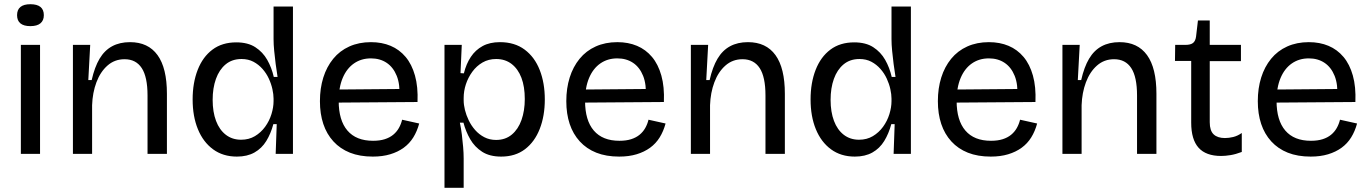

<svg xmlns="http://www.w3.org/2000/svg" viewBox="-20 -730 6501 911"><path d="M79 0V-517H170V0ZM124 -606Q93 -606 77 -619Q61 -632 61 -658Q61 -684 77 -697Q93 -710 124 -710Q156 -710 172 -697Q188 -684 188 -658Q188 -633 172 -619.5Q156 -606 124 -606Z M326 0V-318V-517H408L399 -350H415Q429 -412 452.5 -451.5Q476 -491 512 -510.5Q548 -530 597 -530Q683 -530 727.5 -468.5Q772 -407 772 -285V0H680V-277Q680 -365 652.5 -407Q625 -449 571 -449Q524 -449 490 -419Q456 -389 437.5 -339.5Q419 -290 417 -231V0Z M1104 13Q1038 13 991 -21.5Q944 -56 919 -117Q894 -178 894 -258Q894 -337 918 -398.5Q942 -460 988 -494.5Q1034 -529 1101 -529Q1156 -529 1191.5 -506Q1227 -483 1248 -446Q1269 -409 1279 -365H1297Q1292 -395 1288 -426.5Q1284 -458 1281 -488.5Q1278 -519 1278 -544V-699H1370V-254V0H1288L1293 -141H1277Q1265 -96 1243.5 -61Q1222 -26 1187.5 -6.5Q1153 13 1104 13ZM1124 -67Q1161 -67 1189.5 -84Q1218 -101 1238 -128.5Q1258 -156 1268 -188.5Q1278 -221 1278 -250V-262Q1278 -282 1272.5 -307Q1267 -332 1255.5 -357Q1244 -382 1225.5 -403Q1207 -424 1182.5 -437Q1158 -450 1126 -450Q1081 -450 1050.5 -424.5Q1020 -399 1004.5 -355.5Q989 -312 989 -256Q989 -199 1005 -156.5Q1021 -114 1051.5 -90.5Q1082 -67 1124 -67Z M1749 13Q1687 13 1640.5 -5.5Q1594 -24 1562 -59Q1530 -94 1514 -142Q1498 -190 1498 -250Q1498 -311 1514 -362Q1530 -413 1561 -451Q1592 -489 1637.5 -509.5Q1683 -530 1740 -530Q1792 -530 1833.5 -512.5Q1875 -495 1904.5 -460Q1934 -425 1949 -371.5Q1964 -318 1961 -246L1555 -243V-305L1905 -308L1875 -266Q1879 -329 1862.5 -370Q1846 -411 1814.5 -432Q1783 -453 1740 -453Q1694 -453 1659.5 -429Q1625 -405 1606 -360Q1587 -315 1587 -251Q1587 -159 1628.5 -110.5Q1670 -62 1750 -62Q1782 -62 1805.5 -69.5Q1829 -77 1845.5 -90.5Q1862 -104 1872.5 -122.5Q1883 -141 1888 -162L1969 -144Q1959 -107 1941 -78Q1923 -49 1895.5 -29Q1868 -9 1831.5 2Q1795 13 1749 13Z M2089 161V-259V-517H2171L2165 -383L2181 -382Q2192 -427 2214 -460Q2236 -493 2270 -511.5Q2304 -530 2352 -530Q2422 -530 2469.5 -494.5Q2517 -459 2541 -397.5Q2565 -336 2565 -258Q2565 -180 2541 -118.5Q2517 -57 2471 -22Q2425 13 2358 13Q2303 13 2267.5 -10Q2232 -33 2211 -69.5Q2190 -106 2179 -148H2162Q2168 -120 2171.5 -90.5Q2175 -61 2177.5 -32.5Q2180 -4 2180 22V161ZM2334 -66Q2378 -66 2408.5 -91.5Q2439 -117 2454.5 -161Q2470 -205 2470 -260Q2470 -319 2454 -361Q2438 -403 2407.5 -426.5Q2377 -450 2334 -450Q2298 -450 2269.5 -433.5Q2241 -417 2221 -389.5Q2201 -362 2190.5 -330Q2180 -298 2180 -265V-254Q2180 -233 2186 -208.5Q2192 -184 2204 -159Q2216 -134 2234.5 -113Q2253 -92 2278 -79Q2303 -66 2334 -66Z M2918 13Q2856 13 2809.5 -5.5Q2763 -24 2731 -59Q2699 -94 2683 -142Q2667 -190 2667 -250Q2667 -311 2683 -362Q2699 -413 2730 -451Q2761 -489 2806.5 -509.5Q2852 -530 2909 -530Q2961 -530 3002.5 -512.5Q3044 -495 3073.5 -460Q3103 -425 3118 -371.5Q3133 -318 3130 -246L2724 -243V-305L3074 -308L3044 -266Q3048 -329 3031.5 -370Q3015 -411 2983.5 -432Q2952 -453 2909 -453Q2863 -453 2828.5 -429Q2794 -405 2775 -360Q2756 -315 2756 -251Q2756 -159 2797.5 -110.5Q2839 -62 2919 -62Q2951 -62 2974.5 -69.5Q2998 -77 3014.5 -90.5Q3031 -104 3041.5 -122.5Q3052 -141 3057 -162L3138 -144Q3128 -107 3110 -78Q3092 -49 3064.5 -29Q3037 -9 3000.5 2Q2964 13 2918 13Z M3258 0V-318V-517H3340L3331 -350H3347Q3361 -412 3384.5 -451.5Q3408 -491 3444 -510.5Q3480 -530 3529 -530Q3615 -530 3659.5 -468.5Q3704 -407 3704 -285V0H3612V-277Q3612 -365 3584.5 -407Q3557 -449 3503 -449Q3456 -449 3422 -419Q3388 -389 3369.5 -339.5Q3351 -290 3349 -231V0Z M4036 13Q3970 13 3923 -21.5Q3876 -56 3851 -117Q3826 -178 3826 -258Q3826 -337 3850 -398.5Q3874 -460 3920 -494.5Q3966 -529 4033 -529Q4088 -529 4123.5 -506Q4159 -483 4180 -446Q4201 -409 4211 -365H4229Q4224 -395 4220 -426.5Q4216 -458 4213 -488.5Q4210 -519 4210 -544V-699H4302V-254V0H4220L4225 -141H4209Q4197 -96 4175.5 -61Q4154 -26 4119.5 -6.5Q4085 13 4036 13ZM4056 -67Q4093 -67 4121.5 -84Q4150 -101 4170 -128.5Q4190 -156 4200 -188.5Q4210 -221 4210 -250V-262Q4210 -282 4204.5 -307Q4199 -332 4187.5 -357Q4176 -382 4157.5 -403Q4139 -424 4114.5 -437Q4090 -450 4058 -450Q4013 -450 3982.5 -424.5Q3952 -399 3936.5 -355.5Q3921 -312 3921 -256Q3921 -199 3937 -156.5Q3953 -114 3983.5 -90.5Q4014 -67 4056 -67Z M4681 13Q4619 13 4572.5 -5.5Q4526 -24 4494 -59Q4462 -94 4446 -142Q4430 -190 4430 -250Q4430 -311 4446 -362Q4462 -413 4493 -451Q4524 -489 4569.5 -509.5Q4615 -530 4672 -530Q4724 -530 4765.5 -512.5Q4807 -495 4836.5 -460Q4866 -425 4881 -371.5Q4896 -318 4893 -246L4487 -243V-305L4837 -308L4807 -266Q4811 -329 4794.5 -370Q4778 -411 4746.5 -432Q4715 -453 4672 -453Q4626 -453 4591.5 -429Q4557 -405 4538 -360Q4519 -315 4519 -251Q4519 -159 4560.5 -110.5Q4602 -62 4682 -62Q4714 -62 4737.5 -69.5Q4761 -77 4777.5 -90.5Q4794 -104 4804.5 -122.5Q4815 -141 4820 -162L4901 -144Q4891 -107 4873 -78Q4855 -49 4827.5 -29Q4800 -9 4763.5 2Q4727 13 4681 13Z M5021 0V-318V-517H5103L5094 -350H5110Q5124 -412 5147.5 -451.5Q5171 -491 5207 -510.5Q5243 -530 5292 -530Q5378 -530 5422.5 -468.5Q5467 -407 5467 -285V0H5375V-277Q5375 -365 5347.5 -407Q5320 -449 5266 -449Q5219 -449 5185 -419Q5151 -389 5132.5 -339.5Q5114 -290 5112 -231V0Z M5774 10Q5702 10 5667 -29Q5632 -68 5632 -148V-441H5555L5556 -517H5604Q5629 -517 5640.5 -526Q5652 -535 5655 -556L5664 -633H5720V-517H5868V-440H5720V-150Q5720 -110 5738.5 -92.5Q5757 -75 5792 -75Q5811 -75 5831.5 -80Q5852 -85 5872 -99V-9Q5843 2 5818.5 6Q5794 10 5774 10Z M6199 13Q6137 13 6090.5 -5.5Q6044 -24 6012 -59Q5980 -94 5964 -142Q5948 -190 5948 -250Q5948 -311 5964 -362Q5980 -413 6011 -451Q6042 -489 6087.5 -509.5Q6133 -530 6190 -530Q6242 -530 6283.5 -512.5Q6325 -495 6354.5 -460Q6384 -425 6399 -371.5Q6414 -318 6411 -246L6005 -243V-305L6355 -308L6325 -266Q6329 -329 6312.5 -370Q6296 -411 6264.5 -432Q6233 -453 6190 -453Q6144 -453 6109.5 -429Q6075 -405 6056 -360Q6037 -315 6037 -251Q6037 -159 6078.5 -110.5Q6120 -62 6200 -62Q6232 -62 6255.5 -69.5Q6279 -77 6295.5 -90.5Q6312 -104 6322.5 -122.5Q6333 -141 6338 -162L6419 -144Q6409 -107 6391 -78Q6373 -49 6345.5 -29Q6318 -9 6281.5 2Q6245 13 6199 13Z"/></svg>

Font: Bricolage Grotesque 17pt
Style: Regular
Weight: 400
Version: Version 1.001;gftools[0.9.33.dev8+g029e19f]